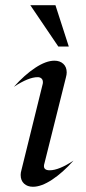

<svg xmlns="http://www.w3.org/2000/svg" viewBox="-20 -708 328 734"><path d="M59 -39Q59 -48 62 -58L143 -386Q144 -389 144 -394Q144 -403 138.5 -408Q133 -413 124 -413Q89 -413 33 -376Q74 -422 115 -449Q156 -476 188 -476Q209 -476 222 -464Q235 -452 235 -431Q235 -423 232 -412L150 -84Q148 -78 148 -73Q148 -57 170 -57Q205 -57 261 -94Q220 -48 179 -21Q138 6 106 6Q85 6 72 -6Q59 -18 59 -39ZM96 -688H192L243 -530H203Z"/></svg>

Font: Srisakdi
Style: Bold
Weight: 700
Designer: Cadson Demak Co.,Ltd.
Foundry: Cadson Demak Co.,Ltd.
Version: Version 1.000